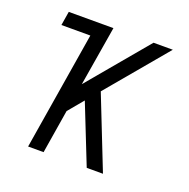

<svg xmlns="http://www.w3.org/2000/svg" viewBox="-99 -615 699 711"><g transform="rotate(20 250.0 -260.0)"><path d="M84 0 160 -465H46L55 -520H231L192 -285L389 -520H465L267 -284L379 0H315L223 -232L173 -172L145 0Z"/></g></svg>

Font: Iosevka SS04 Light
Style: Italic
Weight: 300
Italic angle: -9°
Monospace: yes
Designer: Belleve Invis
Foundry: Belleve Invis
Version: Version 19.0.0; ttfautohint (v1.8.4)